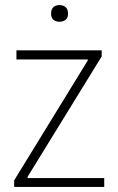

<svg xmlns="http://www.w3.org/2000/svg" viewBox="-20 -739 468 759"><path d="M36 -26 327 -500V-504H45V-540H382V-516L89 -40V-35H392V0H36ZM215 -653Q201 -653 191.5 -660.5Q182 -668 182 -685Q182 -703 191.5 -711Q201 -719 215 -719Q229 -719 239 -711Q249 -703 249 -685Q249 -668 239 -660.5Q229 -653 215 -653Z"/></svg>

Font: Encode Sans Narrow
Style: Thin
Weight: 250
Designer: Pablo Impallari, Andres Torresi
Foundry: Pablo Impallari, Andres Torresi
Version: Version 1.000; ttfautohint (v1.00) -l 8 -r 50 -G 200 -x 14 -